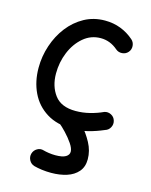

<svg xmlns="http://www.w3.org/2000/svg" viewBox="-121 -613 765 973"><g transform="rotate(15 261.5 -127.0)"><path d="M464.8 -413.1Q452.6 -398.9 433.3 -397.5Q414.1 -396 399.9 -408.2Q359.9 -442.9 310.5 -442.9Q258.8 -442.9 219.5 -409.4Q180.2 -376 158.4 -323.2Q136.7 -270.5 136.7 -211.4Q136.7 -145 170.9 -99.1Q205.1 -53.2 281.2 -53.2Q318.8 -53.2 355.7 -62.5Q392.6 -71.8 423.8 -86.4Q441.9 -92.3 459 -83.5Q476.1 -74.7 481.4 -56.2Q486.8 -38.1 478 -21.2Q469.2 -4.4 451.2 1Q410.2 18.6 371.1 28.6Q332 38.6 288.6 38.6Q208 38.6 153.6 4.6Q99.1 -29.3 71.5 -87.2Q43.9 -145 43.9 -216.8Q43.9 -277.3 63 -334.2Q82 -391.1 116.9 -436.3Q151.9 -481.4 200.4 -508.1Q249 -534.7 308.1 -534.7Q352.5 -534.7 390.6 -520Q428.7 -505.4 460 -478Q474.1 -465.8 475.6 -446.5Q477.1 -427.2 464.8 -413.1ZM210.9 -38.1Q222.7 -52.7 241.9 -54.7Q261.2 -56.6 275.9 -44.9Q299.8 -25.9 330.1 7.3Q360.4 40.5 382.6 81.8Q404.8 123 404.8 167.5Q404.8 207.5 382.8 232.9Q360.8 258.3 324.2 270Q287.6 281.7 242.7 281.7Q217.3 281.7 193.8 278.6Q170.4 275.4 152.3 270.5Q134.3 265.1 125.2 248.3Q116.2 231.4 121.1 213.4Q126.5 194.8 143.1 185.3Q159.7 175.8 177.7 181.6Q188 184.6 205.8 187.3Q223.6 189.9 240.2 189.9Q277.3 189.9 294.4 179.7Q311.5 169.4 311.5 152.8Q311.5 135.3 294.9 110.8Q278.3 86.4 256.3 63.2Q234.4 40 217.8 26.9Q203.1 15.1 200.9 -4.2Q198.7 -23.4 210.9 -38.1Z"/></g></svg>

Font: Mikhak-DS2-FD Medium
Style: Regular
Weight: 500
Designer: Amin Abedi
Version: Version 3.4